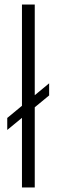

<svg xmlns="http://www.w3.org/2000/svg" viewBox="-20 -828 250 848"><path d="M77 0V-808H133.5V0ZM12 -254V-307L197 -460V-406.5Z"/></svg>

Font: Encode Sans Semi Condensed Light
Style: Regular
Weight: 300
Width: 4
Designer: Multiple Designers
Foundry: Impallari Type
Version: Version 3.000; ttfautohint (v1.8.3) -l 8 -r 50 -G 200 -x 14 